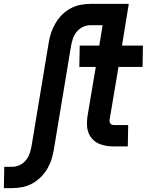

<svg xmlns="http://www.w3.org/2000/svg" viewBox="-40 -755 810 990"><path d="M-20 215 -18 105H24Q43 105 62 96Q81 87 94 70.5Q107 54 113.5 34.5Q120 15 123 -4L211 -534Q215 -560 223.5 -585.5Q232 -611 246 -635Q260 -659 280 -679Q300 -699 324.5 -712Q349 -725 375 -730Q401 -735 427 -735H577L559 -625H425Q406 -625 387 -616Q368 -607 355 -590.5Q342 -574 335.5 -554.5Q329 -535 326 -516L238 14Q234 40 226 65.5Q218 91 204 115Q190 139 169.5 159Q149 179 125 192Q101 205 74.5 210Q48 215 22 215ZM547 0Q526 0 505.5 -3.5Q485 -7 467 -15.5Q449 -24 435.5 -39Q422 -54 415.5 -72.5Q409 -91 408.5 -112Q408 -133 411 -155L454 -410H369L371 -520H472L507 -735H624L589 -520H697L695 -410H571L525 -137Q524 -131 525.5 -126Q527 -121 530 -117Q533 -113 538.5 -111.5Q544 -110 549 -110H621L619 0Z"/></svg>

Font: Iosevka Etoile Extrabold
Style: Italic
Weight: 800
Italic angle: -9°
Designer: Belleve Invis
Foundry: Belleve Invis
Version: Version 22.1.2; ttfautohint (v1.8.4)